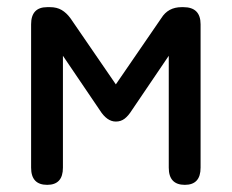

<svg xmlns="http://www.w3.org/2000/svg" viewBox="-20 -517 649 537"><path d="M112 0Q67 0 67 -48V-449Q67 -497 112 -497H120Q139 -497 152.5 -489Q166 -481 177 -466L304 -281L431 -466Q450 -497 488 -497H493Q541 -497 541 -449V-48Q541 0 497 0Q452 0 452 -48V-361L349 -209Q339 -193 328.5 -185Q318 -177 304 -177Q279 -177 259 -209L156 -361V-48Q156 0 112 0Z"/></svg>

Font: Zen Maru Gothic Medium
Style: Regular
Weight: 500
Designer: Yoshimichi Ohira
Foundry: Positype
Version: Version 1.001